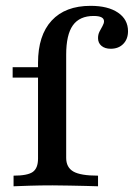

<svg xmlns="http://www.w3.org/2000/svg" viewBox="-20 -651 467 671"><path d="M27.4 0V-37.1Q75.8 -37.1 94.4 -50Q112.9 -62.9 112.9 -96.8V-431.5Q112.9 -527.4 160.5 -579Q208.1 -630.6 296.8 -630.6Q357.3 -630.6 392.3 -606.9Q427.4 -583.1 427.4 -541.9Q427.4 -514.5 410.9 -497.6Q394.4 -480.6 366.9 -480.6Q346.8 -480.6 334.7 -490.7Q322.6 -500.8 322.6 -517.7Q322.6 -530.6 327.8 -540.7Q333.1 -550.8 338.3 -560.1Q343.5 -569.4 343.5 -576.6Q343.5 -595.2 307.3 -595.2Q258.1 -595.2 234.7 -562.5Q211.3 -529.8 211.3 -459.7V-99.2Q211.3 -66.1 236.3 -51.6Q261.3 -37.1 322.6 -37.1V0Q306.5 -0.8 280.2 -1.2Q254 -1.6 223.4 -2.4Q192.7 -3.2 163.7 -3.2Q121 -3.2 83.9 -2Q46.8 -0.8 27.4 0ZM24.2 -379.8V-416.1H163.7V-379.8Z"/></svg>

Font: Playfair 9pt SemiBold
Style: Regular
Weight: 600
Designer: Claus Eggers Sørensen
Foundry: Claus Eggers Sørensen
Version: Version 2.001;gftools[0.9.30]